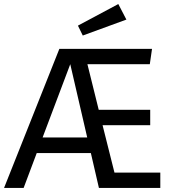

<svg xmlns="http://www.w3.org/2000/svg" viewBox="-32 -931 868 951"><path d="M594 -834 378 -755 354 -804 554 -911ZM535 -76H762V0H458L418 -173H150L85 0H-12L262 -689H721L710 -613H401L457 -387H712V-311H476ZM179 -250H400L316 -613Z"/></svg>

Font: Fira Sans
Style: Regular
Weight: 400
Designer: Carrois Corporate & Edenspiekermann AG
Foundry: Carrois Corporate GbR & Edenspiekermann AG
Version: Version 4.106;PS 004.106;hotconv 1.0.70;makeotf.lib2.5.58329